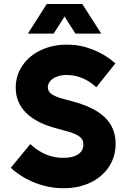

<svg xmlns="http://www.w3.org/2000/svg" viewBox="-20 -949 649 982"><path d="M35.2 -90.8 134.8 -211.9Q210.9 -141.6 302.7 -141.6Q352.1 -141.6 379.4 -159.7Q406.7 -177.7 406.2 -210Q406.7 -227.5 397.2 -240Q387.7 -252.4 365.2 -262.7Q342.8 -272.9 302.7 -283.2L270.5 -292Q167 -318.8 113.5 -371.8Q60.1 -424.8 60.5 -501Q60.5 -563 94.5 -613.3Q128.4 -663.6 188.5 -692.1Q248.5 -720.7 323.2 -720.7Q390.1 -720.7 453.9 -695.8Q517.6 -670.9 570.3 -625L472.7 -502.9Q436.5 -535.2 399.2 -550.3Q361.8 -565.4 321.3 -565.4Q293.9 -565.4 271.7 -557.4Q249.5 -549.3 237.1 -534.7Q224.6 -520 224.6 -502Q225.1 -481 244.4 -467.3Q263.7 -453.6 310.5 -441.4L343.8 -432.6Q460.4 -402.3 515.9 -349.1Q571.3 -295.9 571.3 -213.9Q571.3 -147.9 537.4 -96.2Q503.4 -44.4 442.9 -15.4Q382.3 13.7 304.7 13.7Q231.4 13.7 160.9 -13.4Q90.3 -40.5 35.2 -90.8ZM219.2 -928.7H400.9L497.6 -777.3H365.7L310.1 -864.3L254.4 -777.3H122.6Z"/></svg>

Font: Wanted Sans ExtraBold
Style: Regular
Weight: 800
Designer: Original Design by Kil Hyung-jin and Kang Hanbin, Wanted Lab, Inc; Hangeul from Source Han Sans by Jang Soo-young and Ka
Foundry: Wanted Lab, Inc.
Version: Version 1.003